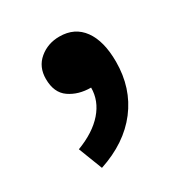

<svg xmlns="http://www.w3.org/2000/svg" viewBox="-103 -260 532 556"><g transform="rotate(-30 162.5 17.5)"><path d="M53 133Q111 111 142 75.5Q173 40 173 -4Q131 -4 101.5 -24.5Q72 -45 72 -91Q72 -131 100 -154.5Q128 -178 167 -178Q218 -178 245.5 -140Q273 -102 273 -33Q273 55 224 119Q175 183 84 213Z"/></g></svg>

Font: Kinto Sans
Style: Bold
Weight: 700
Designer: Authors: Ryoko NISHIZUKA  (kana & ideographs); Paul D. Hunt (Latin, Greek & Cyrillic); Wenlong ZHANG  (bopomofo); Sandol
Foundry: Adobe Systems Incorporated, ookami Inc.
Version: Version 0.001